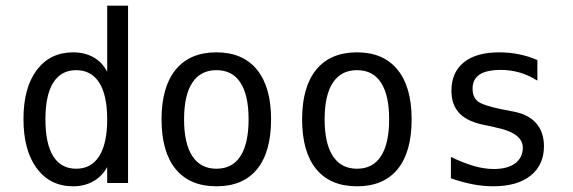

<svg xmlns="http://www.w3.org/2000/svg" viewBox="-20 -651 2040 683"><path d="M361.3 -395.5V-630.9H435.5V0H361.3V-56.6Q342.8 -23.4 311.5 -5.9Q280.3 11.7 240.2 11.7Q158.2 11.7 110.8 -52.2Q63.5 -116.2 63.5 -227.5Q63.5 -338.9 110.8 -401.9Q158.2 -464.8 240.2 -464.8Q281.2 -464.8 312.5 -447.3Q343.8 -429.7 361.3 -395.5ZM141.6 -226.6Q141.6 -139.6 169.4 -95.2Q197.3 -50.8 251 -50.8Q304.7 -50.8 333 -95.7Q361.3 -140.6 361.3 -226.6Q361.3 -312.5 333 -356.9Q304.7 -401.4 251 -401.4Q197.3 -401.4 169.4 -356.9Q141.6 -312.5 141.6 -226.6Z M750 -401.4Q693.4 -401.4 664.1 -356.9Q634.8 -312.5 634.8 -226.6Q634.8 -140.6 664.1 -95.7Q693.4 -50.8 750 -50.8Q806.6 -50.8 835.4 -95.7Q864.3 -140.6 864.3 -226.6Q864.3 -312.5 835.4 -356.9Q806.6 -401.4 750 -401.4ZM750 -464.8Q843.8 -464.8 894 -403.3Q944.3 -341.8 944.3 -226.6Q944.3 -110.4 894.5 -49.3Q844.7 11.7 750 11.7Q655.3 11.7 605 -49.3Q554.7 -110.4 554.7 -226.6Q554.7 -341.8 605 -403.3Q655.3 -464.8 750 -464.8Z M1250 -401.4Q1193.4 -401.4 1164.1 -356.9Q1134.8 -312.5 1134.8 -226.6Q1134.8 -140.6 1164.1 -95.7Q1193.4 -50.8 1250 -50.8Q1306.6 -50.8 1335.4 -95.7Q1364.3 -140.6 1364.3 -226.6Q1364.3 -312.5 1335.4 -356.9Q1306.6 -401.4 1250 -401.4ZM1250 -464.8Q1343.8 -464.8 1394 -403.3Q1444.3 -341.8 1444.3 -226.6Q1444.3 -110.4 1394.5 -49.3Q1344.7 11.7 1250 11.7Q1155.3 11.7 1105 -49.3Q1054.7 -110.4 1054.7 -226.6Q1054.7 -341.8 1105 -403.3Q1155.3 -464.8 1250 -464.8Z M1891.6 -437.5V-364.3Q1860.4 -383.8 1828.1 -393.1Q1795.9 -402.3 1761.7 -402.3Q1710.9 -402.3 1686 -385.7Q1661.1 -369.1 1661.1 -335.9Q1661.1 -305.7 1679.7 -290.5Q1698.2 -275.4 1772.5 -260.7L1802.7 -254.9Q1858.4 -245.1 1886.7 -213.4Q1915 -181.6 1915 -130.9Q1915 -64.5 1867.7 -26.4Q1820.3 11.7 1734.4 11.7Q1700.2 11.7 1663.6 4.9Q1627 -2 1584 -16.6V-92.8Q1626 -72.3 1664.1 -61Q1702.1 -49.8 1736.3 -49.8Q1786.1 -49.8 1813 -70.3Q1839.8 -90.8 1839.8 -126Q1839.8 -178.7 1740.2 -198.2L1737.3 -199.2L1710 -205.1Q1644.5 -216.8 1615.2 -247.1Q1585.9 -277.3 1585.9 -328.1Q1585.9 -393.6 1629.9 -429.2Q1673.8 -464.8 1755.9 -464.8Q1792 -464.8 1825.7 -458Q1859.4 -451.2 1891.6 -437.5Z"/></svg>

Font: BabelStone Mayan Numerals
Style: Regular
Weight: 400
Designer: Andrew West
Foundry: BabelStone
Version: Version 11.000 June 09, 2018